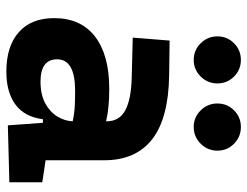

<svg xmlns="http://www.w3.org/2000/svg" viewBox="-110 -686 805 626"><g transform="rotate(90 293.0 -372.5)"><path d="M388.2 4.9 379.9 -109.4H368.2Q360.8 -49.8 320.6 -20Q280.3 9.8 212.9 9.8Q130.4 9.8 84.5 -30.8Q38.6 -71.3 38.6 -146Q38.6 -232.9 98.6 -279.3Q158.7 -325.7 269 -325.7Q301.3 -325.7 326.4 -323.2Q351.6 -320.8 375 -315.4V-316.9Q375 -358.4 339.6 -377.7Q304.2 -397 234.4 -398.9L102.1 -402.3L111.8 -522.5L224.6 -521Q365.2 -519 433.6 -465.6Q502 -412.1 502 -309.6V-118.2L573.7 -107.4V0ZM375 -206.5Q346.7 -212.4 323.7 -213.4Q300.8 -214.4 275.4 -214.4Q172.9 -214.4 172.9 -155.8Q172.9 -101.6 245.6 -101.6Q287.6 -101.6 316.2 -116.9Q344.7 -132.3 359.4 -156.5Q374 -180.7 375 -206.5ZM393.6 -601.1Q361.8 -601.1 339.4 -623.8Q316.9 -646.5 316.9 -678.2Q316.9 -710.4 339.4 -732.7Q361.8 -754.9 393.6 -754.9Q425.3 -754.9 448 -732.7Q470.7 -710.4 470.7 -678.2Q470.7 -646.5 448 -623.8Q425.3 -601.1 393.6 -601.1ZM174.8 -601.1Q143.1 -601.1 120.6 -623.8Q98.1 -646.5 98.1 -678.2Q98.1 -710.4 120.6 -732.7Q143.1 -754.9 174.8 -754.9Q206.5 -754.9 229 -732.7Q251.5 -710.4 251.5 -678.2Q251.5 -646.5 229 -623.8Q206.5 -601.1 174.8 -601.1Z"/></g></svg>

Font: CaskaydiaMono NF
Style: Bold
Weight: 700
Designer: Aaron Bell
Foundry: Saja Typeworks
Version: Version 2111.001; ttfautohint (v1.8.4);Nerd Fonts 3.1.1